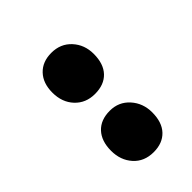

<svg xmlns="http://www.w3.org/2000/svg" viewBox="-9 -947 518 518"><g transform="rotate(45 250.0 -687.5)"><path d="M82 -685Q82 -720 106 -742Q130 -764 165 -764Q203 -764 223.5 -744.5Q244 -725 244 -690Q244 -655 220.5 -633Q197 -611 160 -611Q124 -611 103 -631Q82 -651 82 -685ZM304 -686Q304 -720 328.5 -742Q353 -764 388 -764Q426 -764 446.5 -744.5Q467 -725 467 -691Q467 -655 443 -633.5Q419 -612 383 -612Q346 -612 325 -631.5Q304 -651 304 -686Z"/></g></svg>

Font: Literata
Style: Bold Italic
Weight: 700
Italic angle: -2°
Designer: Latin by Veronika Burian and Jose Scaglione. Greek by Irene Vlachou. Cyrillic by Vera Evstafieva
Foundry: TypeTogether
Version: Version 3.103;gftools[0.9.29]